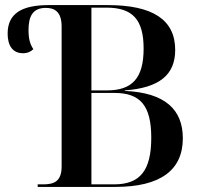

<svg xmlns="http://www.w3.org/2000/svg" viewBox="-20 -734 792 754"><path d="M128 0H433C609 0 698 -65 698 -191C698 -304 628 -370 470 -377V-379C606 -389 668 -440 668 -538C668 -657 579 -714 403 -714H172C65 -714 10 -681 10 -602C10 -556 29 -525 70 -525C88 -525 101 -531 111 -541C99 -559 92 -579 92 -616C92 -669 108 -703 160 -703C192 -703 222 -690 222 -630V-80C222 -19 189 -10 149 -10H128ZM400 -379H339V-704H398C501 -704 544 -657 544 -543C544 -428 500 -379 400 -379ZM428 -10H339V-369H430C532 -369 574 -318 574 -193C574 -64 530 -10 428 -10Z"/></svg>

Font: Noto Serif Display Medium
Style: Regular
Weight: 500
Designer: Monotype Design Team
Foundry: Monotype Imaging Inc.
Version: Version 2.009